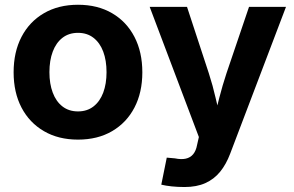

<svg xmlns="http://www.w3.org/2000/svg" viewBox="-20 -564 1210 791"><path d="M301.3 11.2Q220.7 11.2 160.9 -23.7Q101.1 -58.6 68.6 -120.8Q36.1 -183.1 36.1 -266.1Q36.1 -349.6 68.6 -412.1Q101.1 -474.6 160.9 -509.5Q220.7 -544.4 301.3 -544.4Q382.3 -544.4 441.9 -509.5Q501.5 -474.6 533.9 -412.1Q566.4 -349.6 566.4 -266.1Q566.4 -183.1 533.9 -120.8Q501.5 -58.6 441.9 -23.7Q382.3 11.2 301.3 11.2ZM301.3 -105Q338.9 -105 365.2 -125.5Q391.6 -146 405.3 -182.4Q418.9 -218.8 418.9 -266.6Q418.9 -314.9 405.3 -351.3Q391.6 -387.7 365.2 -408.2Q338.9 -428.7 301.3 -428.7Q263.7 -428.7 237.3 -408.2Q210.9 -387.7 197.3 -351.3Q183.6 -314.9 183.6 -266.6Q183.6 -218.8 197.3 -182.4Q210.9 -146 237.3 -125.5Q263.7 -105 301.3 -105ZM644.5 196.8 667 85.4 700.7 88.4Q726.6 93.8 745.4 89.6Q764.2 85.4 775.9 71.3Q787.6 57.1 792 32.7L799.3 0.5L596.7 -535.6H750.5L840.3 -262.2Q856.9 -210.9 868.4 -160.2Q879.9 -109.4 893.1 -55.2H856.9Q870.1 -109.4 883.3 -160.6Q896.5 -211.9 913.1 -262.2L1005.9 -535.6H1158.2L928.2 69.3Q911.6 113.3 886.7 143.8Q861.8 174.3 825.9 190.4Q790 206.5 740.2 206.5Q712.9 206.5 687.7 203.9Q662.6 201.2 644.5 196.8Z"/></svg>

Font: Inter 20pt
Style: Bold
Weight: 700
Version: Version 4.001;git-66647c0bb